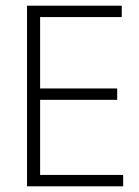

<svg xmlns="http://www.w3.org/2000/svg" viewBox="-20 -655 488 675"><path d="M413 0H75V-635H408V-595H121V-344H392V-304H121V-40H413Z"/></svg>

Font: Gemunu Libre ExtraLight
Style: Regular
Weight: 200
Designer: Puspanada Ekanayake, Sola Matas, Pathum Egodawatta, Kosala Senevirathne
Foundry: mooniak
Version: Version 1.100